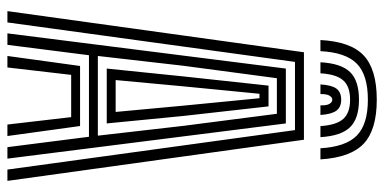

<svg xmlns="http://www.w3.org/2000/svg" viewBox="-279 -757 1036 518"><g transform="rotate(90 239.0 -498.0)"><path d="M249 -996.5Q330.2 -996.5 367.6 -961.2Q405 -926 410 -844.5H380Q376 -913.2 345.5 -942.9Q315 -972.5 249 -972.5Q182.5 -972.5 152 -942.9Q121.5 -913.2 118 -844.5H88Q92.2 -926 129.6 -961.2Q167 -996.5 249 -996.5ZM249 -948.5Q299.8 -948.5 323.2 -924.4Q346.8 -900.2 350 -844.5H320.2Q317.5 -887.2 301 -905.9Q284.5 -924.5 249 -924.5Q213.2 -924.5 196.8 -905.9Q180.2 -887.2 177.8 -844.5H148Q151 -900.2 174.4 -924.4Q197.8 -948.5 249 -948.5ZM249 -900.5Q269 -900.5 278.6 -887.5Q288.2 -874.5 290.2 -844.5H264.2Q264.8 -861.5 260.1 -869Q255.5 -876.5 249 -876.5Q242.8 -876.5 238.1 -869Q233.5 -861.5 233.8 -844.5H207.8Q209.5 -874.5 219 -887.5Q228.5 -900.5 249 -900.5ZM10 0 121 -800H357L468 0H437.5L331 -775.8H147L40.5 0ZM131 0 158 -196H320L347 0H316L296 -172H182L162 0ZM70 0 165 -751.2H313L408 0H377L349 -220H129L101 0ZM131 -244H346L319.5 -475.2L287 -727H191L157.5 -475.2ZM165 -268 186.2 -475.2 211 -704.5H267L292.8 -475.2L313 -268ZM196 -292H282L265 -475.2L245 -680H233L213 -475.2Z"/></g></svg>

Font: Big Shoulders Inline Display Thin Black
Style: Regular
Weight: 900
Version: Version 2.002